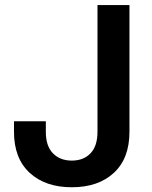

<svg xmlns="http://www.w3.org/2000/svg" viewBox="-20 -748 614 777"><path d="M270.5 9.8Q163.6 9.8 100.1 -48.6Q36.6 -106.9 36.6 -215.3V-257.3H165.5V-213.9Q165.5 -157.2 194.1 -127.7Q222.7 -98.1 270.5 -98.1Q318.4 -98.1 346.4 -127.7Q374.5 -157.2 374.5 -214.4V-727.5H503.9V-214.8Q503.9 -106.9 440.9 -48.6Q377.9 9.8 270.5 9.8Z"/></svg>

Font: Inter 18pt SemiBold
Style: Regular
Weight: 600
Designer: Rasmus Andersson
Foundry: rsms
Version: Version 4.001;git-66647c0bb